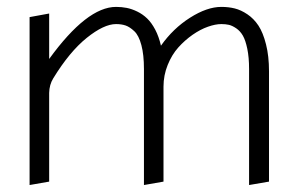

<svg xmlns="http://www.w3.org/2000/svg" viewBox="-20 -531 857 551"><path d="M132.8 -306.2Q179.7 -382.8 229 -422.4Q278.3 -461.9 313 -461.9Q328.6 -461.9 340.6 -457.8Q352.5 -453.6 365.5 -441.4Q378.4 -429.2 385.7 -401.6Q393.1 -374 393.1 -333V0L449.2 -9.8V-282.2Q449.2 -314.9 461.2 -344.5Q473.1 -374 491.7 -394.8Q510.3 -415.5 532.7 -431.2Q555.2 -446.8 576.7 -454.3Q598.1 -461.9 615.2 -461.9Q627.4 -461.9 637 -459.7Q646.5 -457.5 658 -449.7Q669.4 -441.9 677 -428.7Q684.6 -415.5 689.7 -390.9Q694.8 -366.2 694.8 -333V0L752 -9.8V-326.2Q752 -370.1 743.4 -403.8Q734.9 -437.5 721.7 -457.5Q708.5 -477.5 689.9 -490Q671.4 -502.4 653.6 -506.8Q635.7 -511.2 615.2 -511.2Q574.2 -511.2 525.4 -480.2Q476.6 -449.2 441.9 -399.9Q436 -425.8 425.5 -445.8Q415 -465.8 402.3 -478Q389.6 -490.2 374 -497.8Q358.4 -505.4 343.8 -508.3Q329.1 -511.2 313 -511.2Q229.5 -511.2 121.1 -361.8V-492.2L64.9 -481.9V0L121.1 -9.8V-264.2Q121.6 -288.1 132.8 -306.2Z"/></svg>

Font: Comic Neue Angular
Style: Regular
Weight: 400
Designer: Craig Rozynski
Foundry: Craig Rozynski
Version: Version 2.003